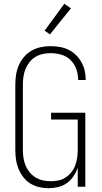

<svg xmlns="http://www.w3.org/2000/svg" viewBox="-20 -987 540 1015"><path d="M236 8Q211 8 186 2Q161 -4 139.5 -17.5Q118 -31 102.5 -51.5Q87 -72 77.5 -95.5Q68 -119 64.5 -144.5Q61 -170 61 -195V-540Q61 -566 65 -592Q69 -618 79.5 -642Q90 -666 107 -686Q124 -706 146.5 -719Q169 -732 195 -737.5Q221 -743 247 -743Q271 -743 295 -739Q319 -735 341 -724.5Q363 -714 380.5 -697Q398 -680 410 -659Q422 -638 427.5 -614.5Q433 -591 433 -567V-564H393V-566Q393 -595 383 -622.5Q373 -650 352.5 -670Q332 -690 304 -698Q276 -706 247 -706Q226 -706 205.5 -701.5Q185 -697 167 -686Q149 -675 136 -658.5Q123 -642 115 -622.5Q107 -603 104 -582Q101 -561 101 -540V-195Q101 -174 104 -153Q107 -132 115 -112.5Q123 -93 136.5 -76.5Q150 -60 168 -49Q186 -38 207 -33.5Q228 -29 249 -29Q270 -29 290.5 -33.5Q311 -38 328 -49.5Q345 -61 358 -77.5Q371 -94 378 -113.5Q385 -133 388 -153.5Q391 -174 391 -195V-355H250V-391H431V0H391V-99Q382 -75 367.5 -54Q353 -33 332.5 -18.5Q312 -4 287 2Q262 8 236 8ZM244 -805 216 -825 320 -967 355 -943Z"/></svg>

Font: Iosevka Curly Extralight
Style: Regular
Weight: 200
Monospace: yes
Designer: Belleve Invis
Foundry: Belleve Invis
Version: Version 22.1.2; ttfautohint (v1.8.4)